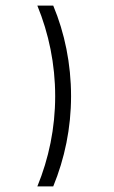

<svg xmlns="http://www.w3.org/2000/svg" viewBox="-20 -669 409 689"><path d="M235 -324C235 -440 212 -551 171 -649H114C155 -549 178 -439 178 -324C178 -209 155 -100 114 0H171C212 -100 235 -209 235 -324Z"/></svg>

Font: Grotesk 01 Extrafine
Style: Bold
Weight: 400
Designer: Frank Adebiaye, contributions by Jérémy Landes, Ariel Martín Pérez
Foundry: Velvetyne Type Foundry
Version: Version 3.000;Glyphs 3.1.2 (3150)